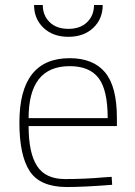

<svg xmlns="http://www.w3.org/2000/svg" viewBox="-20 -743 542 772"><path d="M399 -30 429 -32 431 0Q319 9 246 9Q140 8 99 -55.5Q58 -119 58 -250Q58 -509 260 -509Q355 -509 402.5 -452Q450 -395 450 -269V-236H95Q95 -128 129 -75.5Q163 -23 242 -23Q321 -23 399 -30ZM95 -268H413Q413 -381 376.5 -429Q340 -477 260 -477Q95 -477 95 -268ZM117 -723H152Q152 -681 179.5 -654Q207 -627 255 -627Q303 -627 330.5 -654Q358 -681 358 -723H393Q393 -667 355 -631Q317 -595 255 -595Q193 -595 155 -631Q117 -667 117 -723Z"/></svg>

Font: Titillium Web ExtraLight
Style: Regular
Weight: 275
Version: Version 1.002;PS 57.000;hotconv 1.0.70;makeotf.lib2.5.55311